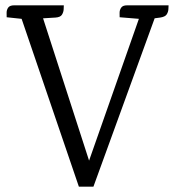

<svg xmlns="http://www.w3.org/2000/svg" viewBox="-20 -697 654 717"><path d="M51.7 -653.1 132.4 -654.7 326.1 -55.5 287.6 -25.9 506.6 -649.3 567.2 -655.3 328.9 0H274.5ZM499.5 -626.6 426.8 -632.6Q426.8 -637.6 426.6 -648.5Q426.4 -659.4 432.4 -668.2Q438.3 -677.1 454.4 -677.1H609.5Q609.5 -672.1 608.8 -662.1Q608.2 -652.2 602.5 -643.2Q596.8 -634.2 578.1 -631.4L556.8 -628.6ZM61.1 -626.6 4.9 -632.6Q4.9 -637.6 4.7 -648.5Q4.4 -659.4 10.3 -668.2Q16.3 -677.1 32.6 -677.1H218.3Q218.3 -672.1 217.7 -661.7Q217.1 -651.4 211.3 -642Q205.4 -632.6 187 -631.4L140.8 -628.6Z"/></svg>

Font: Karma Variable Light
Style: Regular
Weight: 300
Designer: Joana Correia
Foundry: Indian Type Foundry
Version: Version 3.000